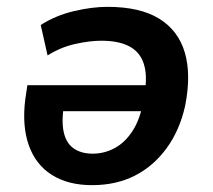

<svg xmlns="http://www.w3.org/2000/svg" viewBox="-20 -531 622 561"><path d="M249 10Q179 10 131.5 -20Q84 -50 64 -107Q44 -164 54 -242L60 -282H426L416 -206H146L168 -231Q159 -179 166 -146Q173 -113 195 -97.5Q217 -82 251 -82Q285 -82 315.5 -98.5Q346 -115 368 -149.5Q390 -184 399 -237L403 -262Q411 -311 400 -345Q389 -379 358 -395.5Q327 -412 276 -412Q242 -412 199.5 -402.5Q157 -393 119 -369L99 -458Q143 -486 196 -498.5Q249 -511 294 -511Q389 -511 445 -476.5Q501 -442 520 -377.5Q539 -313 521 -222Q505 -150 466.5 -97.5Q428 -45 373.5 -17.5Q319 10 249 10Z"/></svg>

Font: Nunito Sans 7pt SemiCondensed
Style: Bold Italic
Weight: 700
Width: 4
Italic angle: -9°
Designer: Vernon Adams
Foundry: Vernon Adams
Version: Version 3.101;gftools[0.9.27]